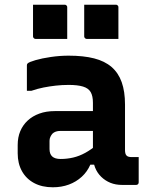

<svg xmlns="http://www.w3.org/2000/svg" viewBox="-20 -784 640 814"><path d="M510 -341Q510 -316 510 -292.5Q510 -269 510 -244.5Q510 -220 510 -195.5Q510 -171 510 -148Q510 -140 511.5 -134Q513 -128 517 -124Q520 -121 525.5 -119.5Q531 -118 538 -118Q541 -118 543.5 -118Q546 -118 549 -118H568Q568 -91 568 -64.5Q568 -38 568 -11Q568 -6 565 -3Q562 0 557 0Q552 0 532.5 0Q513 0 498 0Q470 0 448 -9Q426 -18 409 -34.5Q392 -51 383 -74Q374 -97 374 -126Q374 -157 374 -189Q374 -221 374 -252Q374 -269 374 -284.5Q374 -300 374 -316Q374 -332 374 -348Q374 -377 364.5 -393.5Q355 -410 332 -417Q309 -424 271 -424Q243 -424 216.5 -421Q190 -418 164.5 -413Q139 -408 113 -399H94Q94 -426 94 -453Q94 -480 94 -506Q94 -510 95 -512Q96 -514 97 -515Q103 -521 130.5 -529Q158 -537 196 -542.5Q234 -548 271 -548Q334 -548 379 -536.5Q424 -525 453 -500Q482 -475 496 -435.5Q510 -396 510 -341ZM190 -152Q190 -131 201.5 -120.5Q213 -110 237 -110Q264 -110 290 -116Q316 -122 341.5 -136Q367 -150 393 -172V-86H363Q350 -56 326.5 -34.5Q303 -13 272 -1.5Q241 10 204 10Q158 10 124.5 -8Q91 -26 73 -58.5Q55 -91 55 -134V-169Q55 -202 66 -228Q77 -254 97.5 -273Q118 -292 147 -302.5Q176 -313 212 -313Q247 -313 280.5 -313Q314 -313 344.5 -313Q375 -313 402 -313Q411 -313 415.5 -297Q420 -281 421 -261.5Q422 -242 422 -229Q390 -229 360 -229Q330 -229 299.5 -229Q269 -229 237 -229Q225 -229 216.5 -226Q208 -223 202 -217Q197 -211 193.5 -203.5Q190 -196 190 -187ZM120 -764Q153 -764 187 -764Q221 -764 254 -764Q258 -764 260 -762.5Q262 -761 263.5 -759Q265 -757 265 -753V-619Q232 -619 198 -619Q164 -619 131 -619Q128 -619 125.5 -620.5Q123 -622 121.5 -624.5Q120 -627 120 -630ZM337 -764Q370 -764 404 -764Q438 -764 471 -764Q475 -764 477 -762.5Q479 -761 480.5 -759Q482 -757 482 -753V-619Q449 -619 415 -619Q381 -619 348 -619Q345 -619 342.5 -620.5Q340 -622 338.5 -624.5Q337 -627 337 -630Z"/></svg>

Font: RecMonoLinear Nerd Font Mono
Style: Bold
Weight: 700
Monospace: yes
Version: Version 1.085; ttfautohint (v1.8.4.7-5d5b);Nerd Fonts 3.2.1